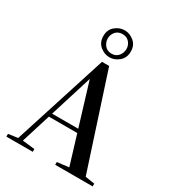

<svg xmlns="http://www.w3.org/2000/svg" viewBox="-211 -1020 1038 1141"><g transform="rotate(30 308.0 -449.5)"><path d="M12 0V-19L85 -29H104L193 -19V0ZM68 0 282 -669H331L549 0H436L261 -574H279L275 -561L100 0ZM159 -229V-254H422V-229ZM347 0V-19L456 -32H520L604 -19V0ZM306 -714Q271 -714 241.5 -738.5Q212 -763 212 -807Q212 -850 241.5 -874.5Q271 -899 306 -899Q341 -899 370.5 -874.5Q400 -850 400 -807Q400 -764 370.5 -739Q341 -714 306 -714ZM306 -739Q336 -739 353 -760Q370 -781 370 -807Q370 -833 353 -853Q336 -873 306 -873Q276 -873 259 -853Q242 -833 242 -807Q242 -781 259 -760Q276 -739 306 -739Z"/></g></svg>

Font: Source Serif 4 60pt SemiBold
Style: Regular
Weight: 600
Version: Version 4.004;hotconv 1.0.116;makeotfexe 2.5.65601